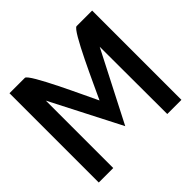

<svg xmlns="http://www.w3.org/2000/svg" viewBox="-147 -731 882 882"><g transform="rotate(-45 294.0 -290.0)"><path d="M22 0H116V-438L291 -97L466 -438L467 0H559V-580H458C433 -580 322 -329 291 -264C261 -325 146 -580 122 -580H22Z"/></g></svg>

Font: Charger Pro
Style: ExBdNar
Weight: 400
Designer: Jasper
Foundry: Cannot Into Space Fonts
Version: Version 1.09